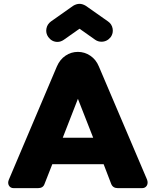

<svg xmlns="http://www.w3.org/2000/svg" viewBox="-20 -975 807 995"><path d="M25.9 -43.9 274.9 -630.9Q290.5 -667 319.6 -686.5Q348.6 -706.1 383.8 -706.1Q418.5 -706.1 448 -686.3Q477.5 -666.5 492.2 -630.9L742.2 -43.9Q748.5 -25.9 740.7 -12.9Q732.9 0 715.8 0H590.8Q564.9 0 556.2 -22L517.1 -124H251L210.9 -22Q203.6 0 176.8 0H50.8Q34.2 0 26.4 -13.2Q18.6 -26.4 25.9 -43.9ZM305.2 -261.2H462.9L383.8 -462.9ZM230 -783.2Q216.3 -803.2 220.5 -826.4Q224.6 -849.6 244.1 -863.8L358.9 -944.8Q376 -955.1 392.1 -955.1Q407.7 -955.1 424.8 -944.8L540 -863.8Q559.6 -850.1 563.7 -826.7Q567.9 -803.2 554.2 -783.2Q534.7 -758.8 505.9 -758.8Q487.8 -758.8 473.1 -769L392.1 -826.2L311 -769Q294.9 -757.8 277.8 -757.8Q249 -757.8 230 -783.2Z"/></svg>

Font: LT Saeada
Style: Bold
Weight: 700
Designer: Daniel Lyons
Foundry: LyonsType
Version: Version 1.001